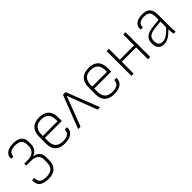

<svg xmlns="http://www.w3.org/2000/svg" viewBox="161 -1468 2639 2639"><g transform="rotate(-45 1480.5 -148.5)"><path d="M210 197Q149 196 111 179.5Q73 163 55.5 132.5Q38 102 41 58Q41 52 43 50Q45 48 48 48H80Q85 48 85 57Q85 106 113.5 131.5Q142 157 211 157Q287 157 322.5 123.5Q358 90 358 20V-37Q358 -94 321.5 -122Q285 -150 209 -150H130Q128 -150 126.5 -152Q125 -154 125 -156V-183Q125 -186 126.5 -187.5Q128 -189 130 -189H206Q266 -189 303 -224Q340 -259 340 -315V-345Q340 -401 309 -428Q278 -455 214 -455Q152 -455 121.5 -433Q91 -411 91 -370Q91 -366 90 -364Q89 -362 86 -362H53Q46 -362 46 -371Q45 -409 64.5 -436.5Q84 -464 123 -479Q162 -494 219 -494Q300 -494 341 -458.5Q382 -423 382 -354V-315Q382 -265 355.5 -226.5Q329 -188 283 -175V-174Q343 -164 372.5 -130Q402 -96 402 -40V16Q402 76 380.5 116.5Q359 157 316.5 177.5Q274 198 210 197Z M722 12Q630 13 581 -32.5Q532 -78 532 -164V-305Q532 -398 580 -446Q628 -494 719 -494Q812 -494 859 -446.5Q906 -399 906 -308V-244Q906 -238 900 -238H576V-176Q576 -102 612.5 -65Q649 -28 724 -28Q787 -28 819.5 -52.5Q852 -77 852 -121Q852 -127 858 -127H890Q896 -127 896 -122Q898 -59 852.5 -24Q807 11 722 12ZM576 -277H862V-304Q862 -379 826 -416.5Q790 -454 720 -454Q648 -454 612 -416Q576 -378 576 -304Z M992 0Q985 0 988 -7L1169 -475Q1173 -482 1179 -482H1216Q1223 -482 1226 -475L1408 -7Q1412 0 1404 0H1369Q1364 0 1362 -5L1244 -314Q1233 -344 1221 -374Q1209 -404 1199 -434H1197Q1186 -404 1174.5 -373Q1163 -342 1151 -311L1034 -5Q1031 0 1027 0Z M1682 12Q1590 13 1541 -32.5Q1492 -78 1492 -164V-305Q1492 -398 1540 -446Q1588 -494 1679 -494Q1772 -494 1819 -446.5Q1866 -399 1866 -308V-244Q1866 -238 1860 -238H1536V-176Q1536 -102 1572.5 -65Q1609 -28 1684 -28Q1747 -28 1779.5 -52.5Q1812 -77 1812 -121Q1812 -127 1818 -127H1850Q1856 -127 1856 -122Q1858 -59 1812.5 -24Q1767 11 1682 12ZM1536 -277H1822V-304Q1822 -379 1786 -416.5Q1750 -454 1680 -454Q1608 -454 1572 -416Q1536 -378 1536 -304Z M2349 0Q2343 0 2343 -6V-476Q2343 -482 2349 -482H2382Q2387 -482 2387 -476V-6Q2387 0 2382 0ZM2026 0Q2020 0 2020 -6V-476Q2020 -482 2026 -482H2058Q2064 -482 2064 -476V-6Q2064 0 2058 0ZM2055 -231V-270H2353V-231Z M2845 0Q2842 0 2840.5 -2.5Q2839 -5 2839 -7Q2837 -26 2834.5 -52.5Q2832 -79 2831 -105L2830 -125V-336Q2830 -400 2805 -427Q2780 -454 2717 -454Q2603 -454 2603 -365Q2603 -359 2598 -359H2565Q2559 -359 2559 -369Q2557 -426 2598 -459.5Q2639 -493 2719 -494Q2799 -495 2836.5 -457.5Q2874 -420 2874 -338V-114Q2874 -83 2876 -56.5Q2878 -30 2880 -6Q2882 0 2875 0ZM2648 12Q2590 12 2561.5 -21.5Q2533 -55 2533 -117Q2533 -164 2551.5 -195Q2570 -226 2610.5 -244Q2651 -262 2717 -269L2840 -282V-247L2716 -234Q2639 -225 2608 -199Q2577 -173 2577 -120Q2577 -75 2596.5 -51Q2616 -27 2658 -27Q2699 -27 2744.5 -57.5Q2790 -88 2844 -150V-107Q2805 -64 2772.5 -38Q2740 -12 2709.5 0Q2679 12 2648 12Z"/></g></svg>

Font: Sofia Sans ExtraLight
Style: Regular
Weight: 250
Version: Version 4.100-B